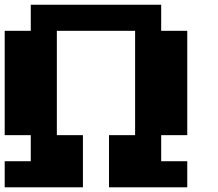

<svg xmlns="http://www.w3.org/2000/svg" viewBox="-20 -798 929 818"><path d="M111.1 -222.2H0V-666.7H111.1V-777.8H666.7V-666.7H777.8V-222.2H666.7V-111.1H777.8V0H444.4V-222.2H555.6V-666.7H222.2V-222.2H333.3V0H0V-111.1H111.1Z"/></svg>

Font: Pixeloid Sans
Style: Bold
Weight: 700
Monospace: yes
Designer: GGBot
Version: 0.3